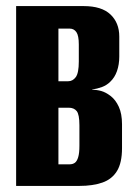

<svg xmlns="http://www.w3.org/2000/svg" viewBox="-20 -611 443 631"><path d="M33 0V-591H255Q314 -591 343 -563.5Q372 -536 372 -491V-425Q372 -399 364.5 -377.5Q357 -356 342 -342Q331 -331 315 -325Q299 -319 283 -317V-316Q298 -316 312.5 -312Q327 -308 343 -296Q360 -283 370.5 -260Q381 -237 381 -203V-124Q381 -76 364.5 -49Q348 -22 316.5 -11Q285 0 241 0ZM172 -71H209Q219 -71 226 -76Q233 -81 237 -94.5Q241 -108 241 -132V-199Q241 -235 232 -246Q223 -257 206 -257H172ZM172 -344H204Q219 -344 229 -357.5Q239 -371 239 -409V-465Q239 -494 231 -505.5Q223 -517 209 -517H172Z"/></svg>

Font: Alumni Sans Thin ExtraBold
Style: Regular
Weight: 800
Version: Version 1.018